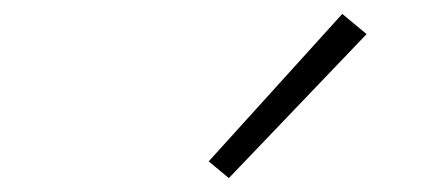

<svg xmlns="http://www.w3.org/2000/svg" viewBox="-20 -797 616 276"><path d="M309 -541 507 -748 472 -777 280 -565Z"/></svg>

Font: Iosevka Sparkle Extralight
Style: Italic
Weight: 200
Italic angle: -9°
Designer: Belleve Invis
Foundry: Belleve Invis
Version: Version 4.5.0; ttfautohint (v1.8.3)